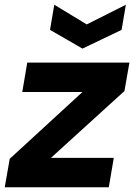

<svg xmlns="http://www.w3.org/2000/svg" viewBox="-30 -790 573 810"><path d="M-10 0 11 -120 318 -402H64L85 -526H516L495 -406L185 -124H450L429 0ZM501 -770 483 -664 318 -585 181 -664 199 -770 336 -687Z"/></svg>

Font: DM Sans 9pt Black
Style: Italic
Weight: 900
Italic angle: -10°
Version: Version 4.004;gftools[0.9.30]